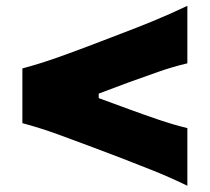

<svg xmlns="http://www.w3.org/2000/svg" viewBox="-20 -666 700 641"><path d="M605.5 -45.9Q545.9 -74.7 489.5 -97.2Q433.1 -119.6 383.8 -138.7L275.4 -179.7Q226.6 -198.2 170.4 -218.5Q114.3 -238.8 54.7 -254.9V-437.5Q114.3 -453.6 170.7 -473.6Q227.1 -493.7 275.9 -512.2L384.3 -553.7Q433.6 -572.3 489.7 -595.2Q545.9 -618.2 605.5 -646.5V-454.6Q557.6 -443.4 509.5 -426.5Q461.4 -409.7 412.6 -392.1L309.6 -353.5V-338.4L412.1 -300.8Q460.4 -283.2 509 -266.6Q557.6 -250 605.5 -238.3Z"/></svg>

Font: Pinar ExtraBold
Style: Regular
Weight: 800
Designer: Amin Abedi
Version: Version 3.000